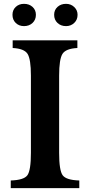

<svg xmlns="http://www.w3.org/2000/svg" viewBox="-20 -980 469 1000"><path d="M393 -40V0H36V-40Q104 -42 122.5 -67Q141 -92 141 -184V-586Q141 -672 123.5 -699.5Q106 -727 46 -730V-770H383V-730Q323 -727 305.5 -699.5Q288 -672 288 -586V-184Q288 -92 306.5 -67Q325 -42 393 -40ZM45 -903Q45 -928 62 -944Q79 -960 105 -960Q132 -960 149.5 -944Q167 -928 167 -903Q167 -877 149.5 -860.5Q132 -844 105 -844Q79 -844 62 -860.5Q45 -877 45 -903ZM262 -903Q262 -928 279.5 -944Q297 -960 324 -960Q349 -960 366.5 -943.5Q384 -927 384 -903Q384 -877 366.5 -860.5Q349 -844 324 -844Q297 -844 279.5 -860.5Q262 -877 262 -903Z"/></svg>

Font: Libre Baskerville
Style: Bold
Weight: 700
Designer: Pablo Impallari, Rodrigo Fuenzalida
Foundry: Pablo Impallari, Rodrigo Fuenzalida
Version: Version 1.000